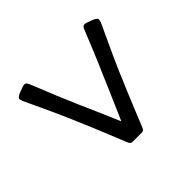

<svg xmlns="http://www.w3.org/2000/svg" viewBox="-102 -632 720 720"><g transform="rotate(45 258.0 -272.0)"><path d="M260.7 -148.4Q200.2 -122.1 140.1 -94Q80.1 -65.9 77.1 -64.5Q65.4 -60.5 62 -61Q54.2 -62 45.7 -84Q37.1 -106 37.1 -113.8Q37.1 -122.1 52.7 -127.9Q64 -132.8 91.1 -143.6Q118.2 -154.3 154.8 -169.4Q191.4 -184.6 232.9 -202.6L242.7 -207Q346.7 -252.9 392.6 -272Q314.9 -305.2 243.2 -336.9L233.4 -340.8Q177.7 -365.7 118.9 -389.6Q60.1 -413.6 52.7 -416.5Q37.1 -422.4 37.1 -430.2Q37.1 -438 45.7 -460.2Q54.2 -482.4 62 -482.9Q64.9 -483.4 77.1 -479.5Q80.1 -478.5 140.1 -450.2Q200.2 -421.9 261.2 -395.5L271 -391.6Q329.6 -366.2 390.9 -341.3Q452.1 -316.4 462.9 -312Q471.7 -308.6 474.1 -304.9Q476.6 -301.3 476.6 -293.5V-250.5Q476.6 -242.7 474.1 -239Q471.7 -235.4 462.9 -231.9Q460.9 -231 396 -204.8Q331.1 -178.7 270.5 -152.3Z"/></g></svg>

Font: Cooper* Medium
Style: Regular
Weight: 500
Designer: Owen Earl
Foundry: indestructible type*
Version: Version 0.001